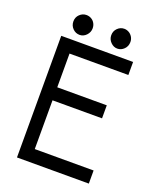

<svg xmlns="http://www.w3.org/2000/svg" viewBox="-152 -923 830 1014"><g transform="rotate(20 262.5 -416.5)"><path d="M210.9 -777.3Q210.9 -754.9 194.8 -738Q178.7 -721.2 157.2 -721.2Q134.8 -721.2 118.7 -737.5Q102.5 -753.9 102.5 -777.3Q102.5 -801.3 118.9 -816.9Q135.3 -832.5 156.2 -832.5Q171.9 -832.5 184.6 -825Q197.3 -817.4 204.1 -804.7Q210.9 -792 210.9 -777.3ZM422.9 -777.3Q422.9 -753.4 406.7 -737.3Q390.6 -721.2 369.1 -721.2Q348.1 -721.2 331.8 -737.8Q315.4 -754.4 315.4 -777.3Q315.4 -800.8 331.5 -816.7Q347.7 -832.5 369.1 -832.5Q382.3 -832.5 394.5 -825.9Q406.7 -819.3 414.8 -806.4Q422.9 -793.5 422.9 -777.3ZM141.6 -347.7V-73.7H472.2V0H68.4V-683.6H472.2V-610.4H141.6V-420.9H419.9V-347.7Z"/></g></svg>

Font: Anka/Coder Condensed
Style: Regular
Weight: 400
Width: 4
Monospace: yes
Version: Version 1.100